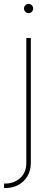

<svg xmlns="http://www.w3.org/2000/svg" viewBox="-32 -736 270 960"><path d="M99.6 -545.9H122.1V79.1Q122.1 117.7 104.7 145.8Q87.4 173.8 59.1 189Q30.8 204.1 -2.9 204.1H-11.7V181.6H-2.9Q37.6 181.6 68.6 154.3Q99.6 127 99.6 79.1ZM110.8 -670.4Q101.6 -670.4 94.7 -677.2Q87.9 -684.1 87.9 -693.4Q87.9 -703.1 94.7 -709.7Q101.6 -716.3 110.8 -716.3Q120.6 -716.3 127.2 -709.7Q133.8 -703.1 133.8 -693.4Q133.8 -684.1 127.2 -677.2Q120.6 -670.4 110.8 -670.4Z"/></svg>

Font: Inter Thin
Style: Regular
Weight: 250
Designer: Rasmus Andersson
Foundry: rsms
Version: Version 4.001;git-66647c0bb